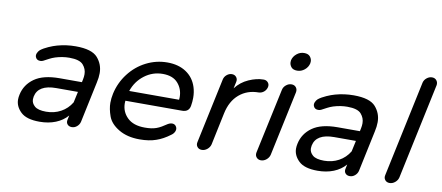

<svg xmlns="http://www.w3.org/2000/svg" viewBox="-68 -1020 2965 1289"><g transform="rotate(10 1414.5 -375.5)"><path d="M398 -535Q508 -535 547.5 -490Q587 -445 587 -385Q587 -355 579 -320L520 -41Q515 -22 499.5 -9Q484 4 465 4Q445 4 434.5 -9Q424 -22 429 -41L435 -70Q403 -33 354.5 -13.5Q306 6 245 6Q156 6 117 -31.5Q78 -69 78 -116Q78 -132 82 -150Q97 -220 157 -262.5Q217 -305 328 -305H480L484 -324Q488 -343 488 -360Q488 -396 463.5 -424Q439 -452 369 -452Q322 -452 274 -437Q253 -430 236 -421Q219 -412 200 -402Q191 -397 179 -397Q155 -397 147 -417Q142 -429 147.5 -443Q153 -457 164 -467Q174 -475 188 -483Q202 -491 217 -497.5Q232 -504 246.5 -509.5Q261 -515 273 -518Q334 -535 398 -535ZM277 -68Q332 -68 377 -92.5Q422 -117 449 -162L465 -236H317Q195 -236 178 -154Q176 -144 176 -135Q176 -108 199 -88Q222 -68 277 -68Z M1229 -275Q1221 -233 1176 -233H789Q788 -225 788 -216Q788 -158 829 -118Q870 -78 948 -78Q972 -78 990.5 -80.5Q1009 -83 1026 -89Q1043 -95 1060 -105Q1077 -115 1098 -129Q1112 -137 1124 -137Q1145 -137 1154 -120Q1162 -106 1155.5 -89.5Q1149 -73 1133 -62Q1085 -26 1040 -11Q993 6 927 6Q843 6 785 -28.5Q727 -63 709.5 -112Q692 -161 692 -202Q692 -232 699 -265Q716 -342 763.5 -404Q811 -466 879 -500.5Q947 -535 1023 -535Q1099 -535 1151 -500.5Q1203 -466 1223 -404Q1234 -370 1234 -331Q1234 -304 1229 -275ZM1006 -454Q937 -454 881.5 -412Q826 -370 803 -302H1143Q1144 -311 1144 -320Q1144 -375 1109.5 -414.5Q1075 -454 1006 -454Z M1490 -441Q1525 -487 1578 -510.5Q1631 -534 1678 -534Q1680 -534 1682 -534Q1699 -533 1709.5 -520Q1720 -507 1716 -489Q1711 -469 1696 -456.5Q1681 -444 1661 -443Q1583 -443 1528.5 -396.5Q1474 -350 1456 -264L1410 -45Q1405 -25 1388 -11Q1371 3 1351 3Q1331 3 1320 -11Q1309 -25 1314 -45L1408 -487Q1412 -506 1428 -519.5Q1444 -533 1463 -533Q1482 -533 1493 -519.5Q1504 -506 1500 -487Z M1813 -45Q1808 -25 1791 -11Q1774 3 1754 3Q1735 3 1723.5 -10.5Q1712 -24 1716 -44L1811 -487Q1815 -507 1832 -521Q1849 -535 1869 -535Q1889 -535 1900 -521Q1911 -507 1907 -487ZM1889 -632Q1861 -632 1848.5 -647.5Q1836 -663 1836 -681Q1836 -687 1837 -694Q1843 -720 1865.5 -738.5Q1888 -757 1916 -757Q1944 -757 1956.5 -741.5Q1969 -726 1969 -709Q1969 -703 1968 -696Q1962 -669 1939.5 -650.5Q1917 -632 1889 -632Z M2293 -535Q2403 -535 2442.5 -490Q2482 -445 2482 -385Q2482 -355 2474 -320L2415 -41Q2410 -22 2394.5 -9Q2379 4 2360 4Q2340 4 2329.5 -9Q2319 -22 2324 -41L2330 -70Q2298 -33 2249.5 -13.5Q2201 6 2140 6Q2051 6 2012 -31.5Q1973 -69 1973 -116Q1973 -132 1977 -150Q1992 -220 2052 -262.5Q2112 -305 2223 -305H2375L2379 -324Q2383 -343 2383 -360Q2383 -396 2358.5 -424Q2334 -452 2264 -452Q2217 -452 2169 -437Q2148 -430 2131 -421Q2114 -412 2095 -402Q2086 -397 2074 -397Q2050 -397 2042 -417Q2037 -429 2042.5 -443Q2048 -457 2059 -467Q2069 -475 2083 -483Q2097 -491 2112 -497.5Q2127 -504 2141.5 -509.5Q2156 -515 2168 -518Q2229 -535 2293 -535ZM2172 -68Q2227 -68 2272 -92.5Q2317 -117 2344 -162L2360 -236H2212Q2090 -236 2073 -154Q2071 -144 2071 -135Q2071 -108 2094 -88Q2117 -68 2172 -68Z M2733 -700Q2738 -719 2754.5 -732Q2771 -745 2790 -745Q2809 -745 2820 -732Q2831 -719 2829 -700L2690 -45Q2685 -25 2668 -11Q2651 3 2631 3Q2611 3 2600 -11Q2589 -25 2594 -45Z"/></g></svg>

Font: Sepalumica Med
Style: Italic
Weight: 500
Italic angle: -12°
Designer: Julieta Ulanovsky
Foundry: Julieta Ulanovsky
Version: Version 7.200